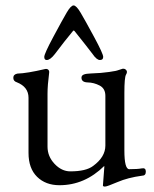

<svg xmlns="http://www.w3.org/2000/svg" viewBox="-20 -668 567 707"><path d="M248 -553Q218 -517 182 -469Q165 -447 152 -447Q143 -447 143 -458.5Q143 -470 176.5 -532.5Q210 -595 225.5 -621.5Q241 -648 251 -648Q261 -648 277 -621Q293 -594 326.5 -532Q360 -470 360 -458.5Q360 -447 348 -447Q336 -447 321 -469Q303 -493 255 -553Q251 -558 248 -553ZM359 15 364 -51V-57Q292 14 199 14Q148 14 116.5 -17Q85 -48 85 -105V-308Q85 -348 42 -365Q29 -369 29 -381.5Q29 -394 44 -397Q79 -398 147 -414Q154 -415 158 -411Q162 -407 161 -400Q155 -354 155 -323V-128Q155 -92 181 -64.5Q207 -37 239 -37Q297 -37 323 -57Q368 -90 368 -132V-315Q368 -342 347 -353Q326 -364 303 -364.5Q280 -365 280 -382Q280 -390 288.5 -393.5Q297 -397 315 -397.5Q333 -398 351 -399.5Q369 -401 382 -403Q395 -405 400 -406Q406 -406 432 -415H434Q441 -415 445.5 -409Q450 -403 444 -393Q438 -383 438 -326V-114Q438 -45 456 -45Q487 -45 502 -48Q517 -51 517 -36Q517 -21 503 -21Q451 -14 412.5 2.5Q374 19 366.5 19Q359 19 359 15Z"/></svg>

Font: EB Garamond
Style: Regular
Weight: 400
Version: Version 0.012